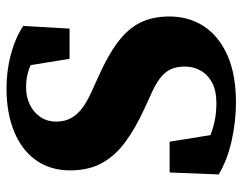

<svg xmlns="http://www.w3.org/2000/svg" viewBox="-96 -620 734 581"><g transform="rotate(-90 270.5 -329.0)"><path d="M250.6 18.5Q194.6 18.5 135.8 5.5Q77.1 -7.5 33.6 -33.8L39.6 -182.2H132.8L158.8 -20.5L81.5 -44.9V-92.9Q113.2 -75.9 139.4 -64.2Q165.7 -52.5 192.1 -46.6Q218.5 -40.7 250.4 -40.7Q286.1 -40.7 310.5 -53.2Q334.8 -65.8 347.5 -87.7Q360.1 -109.5 360.1 -136.2Q360.1 -162.5 351 -180.6Q341.9 -198.7 323 -212.5Q304.2 -226.4 273.9 -239.5L231.4 -259.1Q172.6 -286.1 131.1 -316.8Q89.6 -347.5 67.8 -387.6Q45.9 -427.8 45.9 -483Q45.9 -543.1 76.5 -586.3Q107 -629.4 163 -652.6Q219 -675.8 294.3 -675.8Q347.8 -675.8 397.3 -662.5Q446.8 -649.2 483.1 -625.2L474.9 -485H383.5L359 -636L439.6 -607.3V-557.3Q399.8 -586.2 367.6 -601.4Q335.4 -616.6 296.8 -616.6Q268.7 -616.6 245.3 -605.4Q221.8 -594.1 207.7 -573.7Q193.6 -553.3 193.6 -525.5Q193.6 -499.5 204.3 -480.2Q215 -461 235 -446.2Q255.1 -431.4 284.7 -418.1L331.8 -396.7Q395.6 -368.2 435.3 -338Q474.9 -307.7 493.3 -270.7Q511.6 -233.6 511.6 -182.8Q511.6 -123.8 481.9 -78.5Q452.1 -33.1 394.1 -7.3Q336.2 18.5 250.6 18.5Z"/></g></svg>

Font: Source Serif 4 Variable
Style: Regular
Weight: 400
Designer: Frank Grießhammer
Foundry: Adobe
Version: Version 4.005;hotconv 1.1.0;makeotfexe 2.6.0